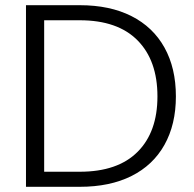

<svg xmlns="http://www.w3.org/2000/svg" viewBox="-20 -719 746 739"><path d="M287 -699Q403 -699 486 -657Q569 -615 613 -536Q657 -457 657 -348Q657 -240 613 -161.5Q569 -83 486 -41.5Q403 0 287 0H80V-699ZM287 -58Q433 -58 509.5 -134.5Q586 -211 586 -348Q586 -486 509.5 -563.5Q433 -641 287 -641H150V-58Z"/></svg>

Font: Fz Poppins Light
Style: Regular
Weight: 300
Designer: Ninad Kale (Devanagari), Jonny Pinhorn (Latin)
Foundry: Indian Type Foundry
Version: Vit hóa bi Vntype.Com & FontZin.Com